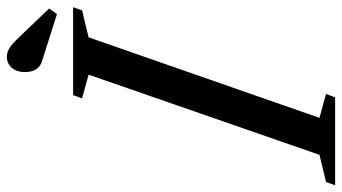

<svg xmlns="http://www.w3.org/2000/svg" viewBox="-292 -756 994 558"><g transform="rotate(-90 205.0 -477.0)"><path d="M-54.5 0 -45 -26.5 34 -45.5 267 -716.5 198 -735.5 207.5 -761.5H463L454 -735.5L375.5 -716.5L141.5 -45.5L211 -26.5L201 0ZM443 -808.5 307.5 -851.5Q274.5 -861 274.5 -902Q274.5 -925 286.8 -939.5Q299 -954 319 -954Q332.5 -954 344.5 -946.2Q356.5 -938.5 370.5 -924L459.5 -831Z"/></g></svg>

Font: Libre Caslon Condensed Medium Italic
Style: Regular
Weight: 500
Italic angle: -22.583°
Designer: Pablo Impallari, Rodrigo Fuenzalida, Katja Schimmel, Ertekin Erdin
Foundry: Pablo Impallari, Rodrigo Fuenzalida
Version: Version 2.000; ttfautohint (v1.8.4.7-5d5b);gftools[0.9.33]